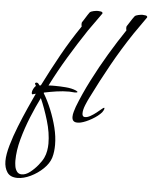

<svg xmlns="http://www.w3.org/2000/svg" viewBox="-135 -655 813 1031"><g transform="rotate(5 271.5 -139.5)"><path d="M-2 326Q-41 326 -57.5 301.5Q-74 277 -74 241Q-74 206 -59.5 155.5Q-45 105 -23.5 51Q-2 -3 20 -52Q42 -101 57 -133L38 -128Q35 -130 35 -137Q35 -146 41 -157.5Q47 -169 54 -175Q53 -177 50.5 -181Q48 -185 48 -187Q48 -190 51 -191.5Q54 -193 56 -193Q62 -193 66 -188.5Q70 -184 73 -179L80 -180Q123 -266 170 -350.5Q217 -435 271 -514Q269 -522 269 -528Q269 -533 270 -536Q273 -540 281 -553Q289 -566 297 -578.5Q305 -591 307 -593Q313 -599 327.5 -602Q342 -605 350 -605Q355 -605 365.5 -603.5Q376 -602 376 -595Q376 -592 375 -592Q358 -567 340.5 -543.5Q323 -520 306 -495Q256 -420 209 -342Q162 -264 121 -183Q130 -184 139 -184Q148 -184 157 -184Q182 -184 214.5 -181.5Q247 -179 270 -169Q271 -168 275 -166Q279 -164 279 -162Q279 -159 272.5 -158.5Q266 -158 264 -158Q257 -158 250 -159Q243 -160 235 -160Q201 -160 167 -155Q133 -150 100 -143L99 -140Q122 -102 141 -55.5Q160 -9 172 39Q184 87 184 132Q184 149 182 166.5Q180 184 175 201Q165 233 135.5 261.5Q106 290 68.5 308Q31 326 -2 326ZM19 305Q41 305 64 287Q87 269 106 245.5Q125 222 133 204Q141 187 144.5 167Q148 147 148 128Q148 70 128.5 5Q109 -60 86 -112Q62 -64 37.5 -4Q13 56 -4 118Q-21 180 -21 235Q-21 247 -18.5 263.5Q-16 280 -7 292.5Q2 305 19 305ZM292 2Q264 2 264 -27Q264 -40 268.5 -55Q273 -70 277 -82Q304 -152 343 -228.5Q382 -305 426 -378.5Q470 -452 512 -514Q510 -522 510 -528Q510 -533 511 -536Q514 -540 522 -553Q530 -566 538.5 -578.5Q547 -591 549 -593Q554 -599 568.5 -602Q583 -605 591 -605Q596 -605 606.5 -603.5Q617 -602 617 -595Q617 -592 616 -592Q600 -569 583.5 -545.5Q567 -522 551 -499Q493 -412 442.5 -321.5Q392 -231 346 -138Q337 -121 326.5 -95Q316 -69 316 -50Q316 -31 331 -31Q344 -31 360 -40Q376 -49 390.5 -60.5Q405 -72 415.5 -81Q426 -90 429 -90Q431 -90 431 -86Q431 -82 427.5 -75.5Q424 -69 421 -65Q403 -44 370 -25Q337 -6 311 0Q307 1 302 1.5Q297 2 292 2Z"/></g></svg>

Font: Bonheur Royale
Style: Regular
Weight: 400
Designer: Robert E. Leuschke
Foundry: Robert E. Leuschke
Version: Version 1.010; ttfautohint (v1.8.3)